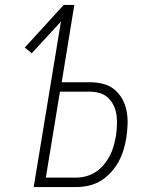

<svg xmlns="http://www.w3.org/2000/svg" viewBox="-20 -755 640 775"><path d="M116 0 226 -668 108 -540 80 -563 237 -735H280L229 -423H343Q370 -423 396 -416.5Q422 -410 441.5 -394Q461 -378 473.5 -355.5Q486 -333 491 -307Q496 -281 495 -254Q494 -227 490 -199Q486 -174 478.5 -149.5Q471 -125 458.5 -102Q446 -79 427 -58.5Q408 -38 385.5 -24.5Q363 -11 337.5 -5.5Q312 0 287 0ZM165 -38H286Q307 -38 327.5 -43.5Q348 -49 366.5 -61Q385 -73 399 -90Q413 -107 423 -126Q433 -145 438.5 -165Q444 -185 448 -206Q451 -227 452 -248Q453 -269 450.5 -289Q448 -309 439.5 -327.5Q431 -346 417 -359.5Q403 -373 383.5 -379Q364 -385 342 -385H222Z"/></svg>

Font: Iosevka Extralight Extended
Style: Italic
Weight: 200
Width: 7
Italic angle: -9°
Monospace: yes
Designer: Belleve Invis
Foundry: Belleve Invis
Version: Version 32.5.0; ttfautohint (v1.8.4)